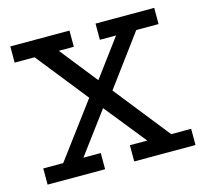

<svg xmlns="http://www.w3.org/2000/svg" viewBox="-89 -689 843 790"><g transform="rotate(-15 332.0 -294.5)"><path d="M20 0V-69H105L278 -301L104 -520H19V-589H271V-520H207L333 -361L451 -520H382V-589H632V-520H537L378 -305L565 -69H650V0H389V-69H463L322 -245L191 -69H265V0Z"/></g></svg>

Font: Podkova VF Beta
Style: Regular
Weight: 400
Designer: Ilya Yudin
Foundry: Cyreal (www.cyreal.org)
Version: Version 2.100